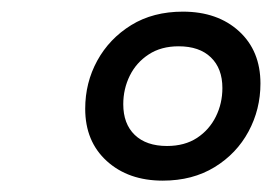

<svg xmlns="http://www.w3.org/2000/svg" viewBox="-20 -728 478 338"><path d="M302 -707.5Q363 -707.5 400.8 -673Q438.5 -638.5 438.5 -581Q438.5 -535.5 417.5 -496.5Q396.5 -457.5 357.8 -433.8Q319 -410 266.5 -410Q206 -410 168 -444.5Q130 -479 130 -536.5Q130 -582.5 151.2 -621.2Q172.5 -660 211 -683.8Q249.5 -707.5 302 -707.5ZM274 -471Q305 -471 326.8 -485.2Q348.5 -499.5 360 -522.8Q371.5 -546 371.5 -573Q371.5 -607.5 351.2 -627Q331 -646.5 294.5 -646.5Q263.5 -646.5 241.8 -632.2Q220 -618 208.5 -594.8Q197 -571.5 197 -544.5Q197 -510 217.2 -490.5Q237.5 -471 274 -471Z"/></svg>

Font: Newsreader 9pt
Style: Bold Italic
Weight: 700
Italic angle: -17°
Designer: Hugues Gentile
Foundry: Production Type
Version: Version 1.003